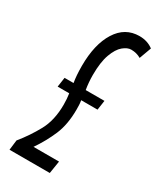

<svg xmlns="http://www.w3.org/2000/svg" viewBox="-183 -772 694 834"><g transform="rotate(30 164.0 -355.0)"><path d="M16 0 22 -50Q62 -99 92 -154Q122 -209 122 -287Q122 -302 121 -316Q120 -330 118 -342H60L67 -390H112Q109 -408 107.5 -428Q106 -448 106 -473Q106 -581 146.5 -645.5Q187 -710 259 -710Q299 -710 328 -688L306 -628Q284 -641 257 -641Q238 -641 217 -623.5Q196 -606 181.5 -566.5Q167 -527 167 -462Q167 -444 168.5 -426Q170 -408 173 -390H267L260 -342H178Q180 -331 180.5 -320Q181 -309 181 -297Q181 -222 158 -168Q135 -114 100 -63H228L218 0Z"/></g></svg>

Font: Georama ExtraCondensed
Style: Italic
Weight: 400
Width: 2
Italic angle: -9°
Designer: Jean-Baptiste Levee
Foundry: Production Type
Version: Version 1.000